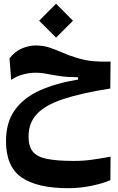

<svg xmlns="http://www.w3.org/2000/svg" viewBox="-20 -673 626 1015"><path d="M340.8 321.8Q176.3 321.8 94 264.9Q11.7 208 11.7 72.8Q11.7 -26.4 58.6 -91.6Q105.5 -156.7 190.9 -195.1Q276.4 -233.4 392.6 -252.4V-264.6Q367.2 -265.1 338.9 -266.4Q310.5 -267.6 268.1 -275.4Q236.3 -281.2 214.1 -284.9Q191.9 -288.6 168.9 -288.6Q134.8 -288.6 99.9 -278.8Q64.9 -269 39.1 -250.5L30.3 -364.3Q59.1 -401.9 96.4 -417.2Q133.8 -432.6 168 -432.6Q209 -432.6 241.7 -421.6Q274.4 -410.6 308.3 -395.5Q342.3 -380.4 387.2 -366.7Q433.1 -353 472.4 -349.6Q511.7 -346.2 564.5 -347.2L563 -205.1Q408.7 -180.7 313.5 -148.9Q218.3 -117.2 174.6 -69.8Q130.9 -22.5 130.9 48.3Q130.9 99.6 152.8 127.7Q174.8 155.8 227.1 166.7Q279.3 177.7 370.1 177.7Q422.4 177.7 469.2 170.9Q516.1 164.1 564.5 155.3L563.5 279.3Q523.4 296.9 463.1 309.3Q402.8 321.8 340.8 321.8ZM276.4 -474.1 187 -563.5 276.4 -653.3 365.7 -563.5Z"/></svg>

Font: Cascadia Mono
Style: Bold
Weight: 700
Monospace: yes
Designer: Aaron Bell
Foundry: Saja Typeworks
Version: Version 2404.023; ttfautohint (v1.8.4)